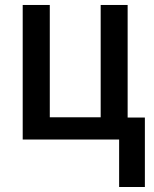

<svg xmlns="http://www.w3.org/2000/svg" viewBox="-20 -561 619 772"><path d="M562.5 190.9H459V0H71.3V-541H180.2V-89.4H384.8V-541H493.2V-88.4H562.5Z"/></svg>

Font: Open Sans SemiCondensed SemiBold
Style: Regular
Weight: 600
Width: 4
Designer: Monotype Design Team
Foundry: Monotype Imaging Inc.
Version: Version 3.000